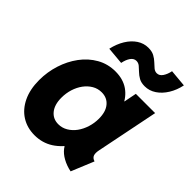

<svg xmlns="http://www.w3.org/2000/svg" viewBox="-206 -875 1014 1014"><g transform="rotate(45 300.5 -368.5)"><path d="M217.8 7.8Q162.6 7.8 120.1 -19Q77.6 -45.9 53.5 -96.2Q29.3 -146.5 29.3 -215.8Q29.3 -276.4 47.4 -333Q65.4 -389.6 98.9 -434.8Q132.3 -480 179.2 -506.6Q226.1 -533.2 282.7 -533.2Q339.8 -533.2 379.2 -505.9Q418.5 -478.5 438 -431.2L350.6 -454.6H490.2L417.5 -401.9L441.9 -525.4H585.9L515.6 -176.8Q510.7 -153.3 515.6 -139.2Q520.5 -125 540 -118.7L487.8 7.8Q452.1 0.5 423.6 -15.4Q395 -31.2 378.4 -53.2Q361.8 -75.2 363.3 -100.6L439 -63H297.9L400.9 -105.5Q367.7 -51.3 321.8 -21.7Q275.9 7.8 217.8 7.8ZM265.6 -122.1Q293.9 -122.1 318.1 -136.5Q342.3 -150.9 359.9 -175Q377.4 -199.2 387.2 -230.2Q397 -261.2 397 -294.4Q397 -346.7 373 -375.2Q349.1 -403.8 309.1 -403.8Q280.3 -403.8 256.3 -389.6Q232.4 -375.5 214.8 -351.6Q197.3 -327.6 187.7 -297.1Q178.2 -266.6 178.2 -232.9Q178.2 -181.2 202.1 -151.6Q226.1 -122.1 265.6 -122.1ZM271.5 -585.9 174.3 -594.7Q184.1 -638.7 204.8 -672.6Q225.6 -706.5 254.4 -725.6Q283.2 -744.6 316.9 -744.6Q343.8 -744.6 361.6 -734.9Q379.4 -725.1 392.6 -712.4Q405.8 -699.7 417.5 -689.9Q429.2 -680.2 442.9 -680.2Q461.9 -680.2 474.6 -699Q487.3 -717.8 492.7 -745.1L589.8 -736.3Q581.1 -693.8 560.1 -659.7Q539.1 -625.5 509.8 -606Q480.5 -586.4 446.3 -586.4Q419.9 -586.4 402.6 -596.2Q385.3 -606 372.3 -618.7Q359.4 -631.3 347.7 -641.1Q335.9 -650.9 321.3 -650.9Q302.7 -650.9 290 -633.1Q277.3 -615.2 271.5 -585.9Z"/></g></svg>

Font: Reddit Sans ExtraBold
Style: Italic
Weight: 800
Italic angle: -11.25°
Designer: Stephen Hutchings
Version: Version 1.013